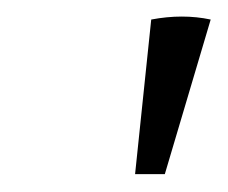

<svg xmlns="http://www.w3.org/2000/svg" viewBox="-20 -688 268 226"><path d="M139 -483 158 -665Q195 -672 228 -665L174 -483Z"/></svg>

Font: Piazzolla SC Light
Style: Italic
Weight: 300
Italic angle: -11.3°
Designer: Juan Pablo del Peral
Foundry: Huerta Tipografica
Version: Version 1.330